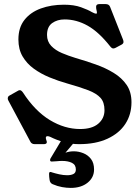

<svg xmlns="http://www.w3.org/2000/svg" viewBox="-20 -694 676 939"><path d="M545 -460Q539 -457 534 -457Q527 -457 519 -467Q463 -538 408.5 -568.5Q354 -599 296 -599Q260 -599 235 -581Q210 -563 210 -523Q210 -491 230.5 -469.5Q251 -448 283 -434.5Q315 -421 348 -411Q399 -396 447.5 -379Q496 -362 536 -337.5Q576 -313 599.5 -278.5Q623 -244 623 -194Q623 -134 593 -88Q563 -42 505.5 -15.5Q448 11 367 11Q327 11 292 1Q257 -9 225 -25Q218 -28 212 -28Q204 -28 204 -19Q204 -16 206 -10Q209 -3 209 1Q209 11 194 11H150Q134 11 128 -2L21 -202Q18 -207 18 -212Q18 -223 27 -227L66 -249Q69 -251 71.5 -252Q74 -253 77 -253Q84 -253 92 -242Q151 -151 223.5 -107Q296 -63 372 -63Q430 -63 460.5 -89Q491 -115 491 -155Q491 -194 471.5 -215.5Q452 -237 412 -252.5Q372 -268 308 -286Q265 -298 222.5 -315.5Q180 -333 145.5 -358Q111 -383 90.5 -418Q70 -453 70 -501Q70 -559 99.5 -596.5Q129 -634 179.5 -652.5Q230 -671 293 -671Q342 -671 376.5 -658.5Q411 -646 429 -635Q444 -627 450 -627Q454 -627 454 -632Q454 -637 452 -644.5Q450 -652 450 -661Q450 -674 466 -674H497Q514 -674 519 -659L581 -502Q584 -495 584 -489Q584 -481 575 -476ZM291 -26Q295 -35 306 -35H352Q364 -35 364 -27Q364 -23 360 -18L300 53Q318 46 341 46Q364 46 387 55Q410 64 425 83.5Q440 103 440 135Q440 174 408.5 199.5Q377 225 326 225Q306 225 283.5 221Q261 217 238 207Q225 202 222.5 186Q220 170 220 157Q220 147 226 147Q230 147 234 149Q250 154 270 158.5Q290 163 309 163Q327 163 339 157Q351 151 351 135Q351 112 332 102.5Q313 93 284 93Q271 93 258 94.5Q245 96 233 96Q225 96 225 89Q225 84 227 81Z"/></svg>

Font: Young Serif
Style: Regular
Weight: 400
Designer: Bastien Sozeau
Foundry: NBR — Bastien Sozeau
Version: Version 3.004; ttfautohint (v1.8.4.7-5d5b);gftools[0.9.33]